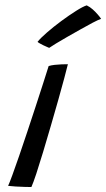

<svg xmlns="http://www.w3.org/2000/svg" viewBox="-20 -714 406 734"><path d="M100 1Q90.5 1 73.8 0.5Q57 0 40 -1Q23 -2 11 -3.5Q16 -14 27.2 -44.5Q38.5 -75 53.2 -118Q68 -161 84.2 -209.8Q100.5 -258.5 116.2 -306.8Q132 -355 145 -395.5Q158 -436 166 -461.5Q175.5 -464.5 188.5 -466Q201.5 -467.5 215.2 -468Q229 -468.5 239.5 -468.5Q235.5 -452 225.8 -415.5Q216 -379 202.5 -331Q189 -283 174 -231.8Q159 -180.5 144.8 -133Q130.5 -85.5 118.8 -50Q107 -14.5 100 1ZM311.5 -693.5Q324 -687.5 334.8 -677.8Q345.5 -668 354 -658.2Q362.5 -648.5 366.5 -642Q355 -638 334 -627Q313 -616 287.5 -601.5Q262 -587 237.2 -573Q212.5 -559 193.8 -547.5Q175 -536 168 -531Q165 -532.5 158.8 -535Q152.5 -537.5 145.5 -541Q138.5 -544.5 132.2 -548Q126 -551.5 123.5 -554Q135 -568.5 159.8 -590Q184.5 -611.5 214.2 -633.5Q244 -655.5 270.5 -672.2Q297 -689 311.5 -693.5Z"/></svg>

Font: Grandstander Thin Light
Style: Italic
Weight: 300
Italic angle: -15°
Version: Version 1.200